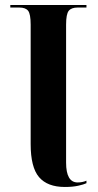

<svg xmlns="http://www.w3.org/2000/svg" viewBox="-20 -734 391 764"><path d="M238 10Q169 10 135.5 -29Q102 -68 102 -161V-636Q102 -678 92 -691Q82 -704 57 -704H21V-714H324V-704H289Q264 -704 253.5 -691Q243 -678 243 -636V-87Q243 -8 289 -8Q308 -8 324 -15V-5Q314 0 291.5 5Q269 10 238 10Z"/></svg>

Font: Noto Serif Display Condensed
Style: Bold
Weight: 700
Width: 3
Designer: Monotype Design Team
Foundry: Monotype Imaging Inc.
Version: Version 2.009